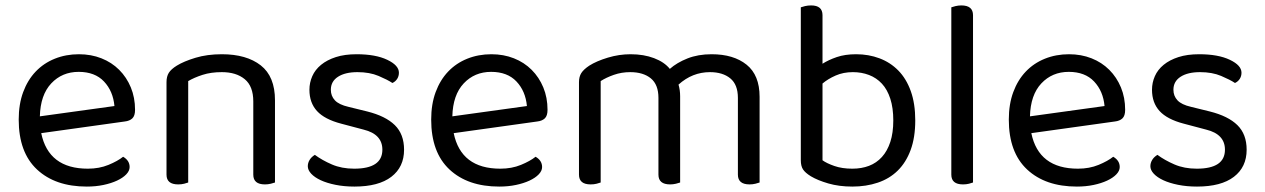

<svg xmlns="http://www.w3.org/2000/svg" viewBox="-20 -675 4663 708"><path d="M132 -184Q159 -53 304 -53Q346 -53 380 -67Q414 -81 434 -97Q458 -83 458 -59Q458 -45 445.5 -32Q433 -19 411.5 -9Q390 1 361.5 7Q333 13 300 13Q184 13 116.5 -50Q49 -113 49 -234Q49 -291 65.5 -335.5Q82 -380 111.5 -411Q141 -442 182 -458.5Q223 -475 271 -475Q316 -475 354 -460Q392 -445 419.5 -417.5Q447 -390 462.5 -352.5Q478 -315 478 -270Q478 -248 468 -238.5Q458 -229 440 -227ZM270 -410Q209 -410 169 -367.5Q129 -325 127 -246L402 -284Q397 -339 363.5 -374.5Q330 -410 270 -410Z M914 -301Q914 -357 882.5 -383Q851 -409 798 -409Q758 -409 727 -399Q696 -389 674 -376V-2Q669 0 659 2.5Q649 5 637 5Q594 5 594 -31V-372Q594 -393 602.5 -406.5Q611 -420 632 -433Q658 -449 701 -462Q744 -475 798 -475Q889 -475 941.5 -434Q994 -393 994 -305V-2Q989 0 978.5 2.5Q968 5 957 5Q914 5 914 -31V-301Z M1470 -123Q1470 -59 1423 -23Q1376 13 1287 13Q1249 13 1217 6.5Q1185 0 1162.5 -10.5Q1140 -21 1127.5 -34.5Q1115 -48 1115 -62Q1115 -74 1121.5 -85Q1128 -96 1141 -104Q1168 -84 1204 -68.5Q1240 -53 1286 -53Q1390 -53 1390 -123Q1390 -180 1321 -197L1238 -219Q1177 -235 1149 -265.5Q1121 -296 1121 -344Q1121 -370 1131.5 -394Q1142 -418 1164 -436Q1186 -454 1218.5 -464.5Q1251 -475 1295 -475Q1365 -475 1408 -454.5Q1451 -434 1451 -407Q1451 -394 1444.5 -384Q1438 -374 1427 -369Q1409 -381 1376 -395Q1343 -409 1298 -409Q1253 -409 1226.5 -392Q1200 -375 1200 -344Q1200 -321 1215 -305Q1230 -289 1265 -281L1334 -264Q1402 -247 1436 -213.5Q1470 -180 1470 -123Z M1653 -184Q1680 -53 1825 -53Q1867 -53 1901 -67Q1935 -81 1955 -97Q1979 -83 1979 -59Q1979 -45 1966.5 -32Q1954 -19 1932.5 -9Q1911 1 1882.5 7Q1854 13 1821 13Q1705 13 1637.5 -50Q1570 -113 1570 -234Q1570 -291 1586.5 -335.5Q1603 -380 1632.5 -411Q1662 -442 1703 -458.5Q1744 -475 1792 -475Q1837 -475 1875 -460Q1913 -445 1940.5 -417.5Q1968 -390 1983.5 -352.5Q1999 -315 1999 -270Q1999 -248 1989 -238.5Q1979 -229 1961 -227ZM1791 -410Q1730 -410 1690 -367.5Q1650 -325 1648 -246L1923 -284Q1918 -339 1884.5 -374.5Q1851 -410 1791 -410Z M2701 -314Q2701 -363 2673 -386Q2645 -409 2598 -409Q2533 -409 2482 -363Q2488 -343 2488 -320V-2Q2483 0 2472.5 2.5Q2462 5 2451 5Q2408 5 2408 -31V-314Q2408 -363 2380 -386Q2352 -409 2304 -409Q2272 -409 2243.5 -399Q2215 -389 2195 -376V-2Q2190 0 2180 2.5Q2170 5 2158 5Q2115 5 2115 -31V-372Q2115 -392 2123.5 -405.5Q2132 -419 2153 -433Q2180 -450 2221.5 -462.5Q2263 -475 2305 -475Q2354 -475 2392 -460.5Q2430 -446 2450 -421Q2476 -444 2515 -459.5Q2554 -475 2604 -475Q2685 -475 2733 -436.5Q2781 -398 2781 -318V-2Q2776 0 2765.5 2.5Q2755 5 2744 5Q2701 5 2701 -31V-314Z M3137 -475Q3183 -475 3223 -460Q3263 -445 3292.5 -415Q3322 -385 3338.5 -339Q3355 -293 3355 -231Q3355 -168 3338 -122Q3321 -76 3290.5 -46Q3260 -16 3217 -1.5Q3174 13 3123 13Q3074 13 3034.5 1.5Q2995 -10 2970 -25Q2949 -38 2941 -50.5Q2933 -63 2933 -84V-648Q2938 -650 2948.5 -652.5Q2959 -655 2971 -655Q3013 -655 3013 -619V-440Q3035 -454 3065.5 -464.5Q3096 -475 3137 -475ZM3125 -409Q3090 -409 3061.5 -396.5Q3033 -384 3013 -367V-84Q3028 -73 3056.5 -63Q3085 -53 3123 -53Q3157 -53 3184.5 -63.5Q3212 -74 3232 -96Q3252 -118 3263 -151.5Q3274 -185 3274 -231Q3274 -277 3263 -311Q3252 -345 3232 -366.5Q3212 -388 3184.5 -398.5Q3157 -409 3125 -409Z M3568 -2Q3563 0 3553 2.5Q3543 5 3531 5Q3488 5 3488 -31V-648Q3493 -650 3503.5 -652.5Q3514 -655 3525 -655Q3568 -655 3568 -619V-2Z M3783 -184Q3810 -53 3955 -53Q3997 -53 4031 -67Q4065 -81 4085 -97Q4109 -83 4109 -59Q4109 -45 4096.5 -32Q4084 -19 4062.5 -9Q4041 1 4012.5 7Q3984 13 3951 13Q3835 13 3767.5 -50Q3700 -113 3700 -234Q3700 -291 3716.5 -335.5Q3733 -380 3762.5 -411Q3792 -442 3833 -458.5Q3874 -475 3922 -475Q3967 -475 4005 -460Q4043 -445 4070.5 -417.5Q4098 -390 4113.5 -352.5Q4129 -315 4129 -270Q4129 -248 4119 -238.5Q4109 -229 4091 -227ZM3921 -410Q3860 -410 3820 -367.5Q3780 -325 3778 -246L4053 -284Q4048 -339 4014.5 -374.5Q3981 -410 3921 -410Z M4577 -123Q4577 -59 4530 -23Q4483 13 4394 13Q4356 13 4324 6.5Q4292 0 4269.5 -10.5Q4247 -21 4234.5 -34.5Q4222 -48 4222 -62Q4222 -74 4228.5 -85Q4235 -96 4248 -104Q4275 -84 4311 -68.5Q4347 -53 4393 -53Q4497 -53 4497 -123Q4497 -180 4428 -197L4345 -219Q4284 -235 4256 -265.5Q4228 -296 4228 -344Q4228 -370 4238.5 -394Q4249 -418 4271 -436Q4293 -454 4325.5 -464.5Q4358 -475 4402 -475Q4472 -475 4515 -454.5Q4558 -434 4558 -407Q4558 -394 4551.5 -384Q4545 -374 4534 -369Q4516 -381 4483 -395Q4450 -409 4405 -409Q4360 -409 4333.5 -392Q4307 -375 4307 -344Q4307 -321 4322 -305Q4337 -289 4372 -281L4441 -264Q4509 -247 4543 -213.5Q4577 -180 4577 -123Z"/></svg>

Font: Baloo Bhai 2
Style: Regular
Weight: 400
Designer: Supriya Tembe, Noopur Datye and Ek Type
Foundry: Ek Type
Version: Version 1.640;PS 1.000;hotconv 16.6.51;makeotf.lib2.5.65220;